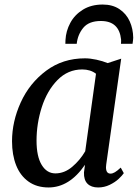

<svg xmlns="http://www.w3.org/2000/svg" viewBox="-20 -816 607 846"><path d="M448 -91Q447 -82 447 -79Q447 -51 467 -51Q476 -51 486.5 -57.2Q497 -63.5 512 -77.5L525.5 -53Q518.5 -42.5 502.8 -27.8Q487 -13 463.2 -1.5Q439.5 10 412.5 10Q382 10 365.5 -6.5Q349 -23 350 -56L354.5 -90Q286 10 194 10Q142 10 105.8 -15.8Q69.5 -41.5 51.2 -87.5Q33 -133.5 33 -193.5Q33 -280.5 71.5 -365Q110 -449.5 183.2 -504.2Q256.5 -559 354.5 -559Q377.5 -559 405 -553Q432.5 -547 454.5 -538L514 -557.5ZM403 -491Q378.5 -510 342.5 -510Q279 -510 233.2 -463.2Q187.5 -416.5 164.2 -344Q141 -271.5 141 -196.5Q141 -126.5 163.8 -89.2Q186.5 -52 224 -52Q264 -52 298.2 -81Q332.5 -110 355.5 -149.5ZM567 -649.5Q566.5 -638.5 564 -623H513Q514 -633.5 513.5 -642Q505 -723.5 424.5 -723.5Q372 -723.5 347.2 -693.8Q322.5 -664 318 -623H268Q268 -633.5 268.5 -639.5Q270.5 -679.5 289.8 -715.2Q309 -751 345.5 -773.5Q382 -796 432.5 -796Q476 -796 506.2 -775.8Q536.5 -755.5 551.5 -722.2Q566.5 -689 567 -649.5Z"/></svg>

Font: Merriweather Text
Style: Italic
Weight: 400
Italic angle: -7.8°
Designer: Eben Sorkin
Foundry: Eben Sorkin
Version: Version 2.100